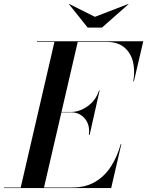

<svg xmlns="http://www.w3.org/2000/svg" viewBox="-66 -961 752 981"><path d="M419 -875 590 -941 591 -940 455 -820H382L286 -940L287 -941ZM298 -387H247.8L158.8 -3H303Q371.5 -3 420.5 -32.1Q469.5 -61.1 501.5 -111.3Q533.5 -161.5 551 -225H554L502 0H-46V-3H39.8L212.2 -747H123V-750H666L618 -545H615Q624.5 -598.5 613.6 -644.6Q602.6 -690.6 569.1 -718.8Q535.5 -747 477 -747H331.2L248.2 -389H298Q340.8 -389 382.5 -418.9Q424.2 -448.8 440 -499H443L392 -272H388Q394.8 -322.2 367.8 -354.6Q340.8 -387 298 -387Z"/></svg>

Font: Bodoni* 72 Medium
Style: Italic
Weight: 500
Italic angle: -13°
Version: Version 1.002; ttfautohint (v0.97) -l 8 -r 50 -G 200 -x 14 -